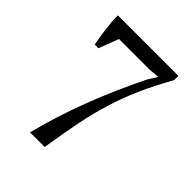

<svg xmlns="http://www.w3.org/2000/svg" viewBox="-198 -814 928 928"><g transform="rotate(45 266.5 -350.0)"><path d="M111 -521H86Q82 -542 78 -566Q74 -590 71 -614Q68 -638 66.5 -660Q65 -682 65 -700H479V-671Q429 -582 396 -507Q363 -432 339.5 -355.5Q316 -279 299 -193.5Q282 -108 265 0H165Q202 -146 257 -290Q312 -434 384 -580L414 -628L362 -623H150Z"/></g></svg>

Font: PT Serif
Style: Regular
Weight: 400
Designer: A.Korolkova, O.Umpeleva, V.Yefimov
Foundry: ParaType Ltd
Version: Version 1.000W OFL; ttfautohint (v1.6)